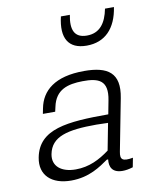

<svg xmlns="http://www.w3.org/2000/svg" viewBox="-89 -869 798 952"><g transform="rotate(-10 310.0 -393.0)"><path d="M349 -512C200.5 -512 133 -451 116.5 -365.5L111 -338H173L178.5 -362C196 -446 258.5 -462.5 332.5 -463.5C412.5 -464.5 462.5 -447 443 -347.5L430 -279.5C221.5 -279.5 79.5 -267 53 -128.5C36 -41 95 12 192.5 12C284.5 12 343 -31 384 -59.5H390.5C386 -22.5 399.5 9 451.5 9C466 9 483.5 6.5 504 0L513 -46.5C461 -37 446.5 -47 454.5 -87L505 -348C529.5 -473 467 -512 349 -512ZM328 -798.5H283C258 -693 292 -633.5 384.5 -633.5C477 -633.5 534 -693 550 -798.5H505C491 -726.5 458 -682.5 394 -682.5C330 -682.5 314 -726.5 328 -798.5ZM118.5 -134C135 -219.5 216 -239.5 363.5 -239.5C378.5 -239.5 400 -239 421.5 -238L395.5 -103C345.5 -66 292 -38.5 224.5 -38.5C152.5 -38.5 107 -74 118.5 -134Z"/></g></svg>

Font: Monaspace Neon ExtraLight
Style: Italic
Weight: 200
Italic angle: -11°
Designer: Riley Cran & the Lettermatic Team
Foundry: Lettermatic
Version: Version 1.200 (Monaspace Neon)